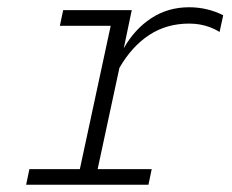

<svg xmlns="http://www.w3.org/2000/svg" viewBox="-20 -509 640 529"><path d="M52 0 61 -43H200L285 -438H145L154 -481H343L321 -376Q351 -429 397 -459Q443 -489 501 -489Q526 -489 549.5 -483.5Q573 -478 595 -467L585 -421Q572 -429 558.5 -434Q545 -439 531 -441.5Q517 -444 501 -444Q439 -444 391 -412.5Q343 -381 309 -322L249 -43H398L389 0Z"/></svg>

Font: Red Hat Mono
Style: Italic
Weight: 300
Italic angle: -12°
Monospace: yes
Designer: Pentagram, MCKL
Foundry: Pentagram, MCKL
Version: Version 1.023